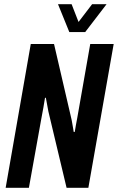

<svg xmlns="http://www.w3.org/2000/svg" viewBox="-20 -897 563 917"><path d="M7 0 127 -687H238L322 -325Q323 -320 325 -308.5Q327 -297 329 -285.5Q331 -274 332 -267H337Q339 -280 342.5 -299.5Q346 -319 349 -334L411 -687H523L402 0H298L211 -365Q209 -375 205 -397.5Q201 -420 199 -430H195Q192 -411 187 -382Q182 -353 177 -328L118 0ZM489 -877 387 -744H311L257 -877H322L370 -754H326L420 -877Z"/></svg>

Font: Archivo ExtraCondensed SemiBold
Style: Italic
Weight: 600
Width: 2
Italic angle: -10°
Designer: Hector Gatti
Foundry: Omnibus-Type
Version: Version 2.001